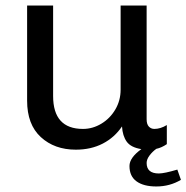

<svg xmlns="http://www.w3.org/2000/svg" viewBox="-20 -531 674 694"><path d="M634 119Q594 143 545 143Q499 143 473.5 124.5Q448 106 448 69Q448 39 491 8Q453 2 438 -19Q423 -40 421 -74Q394 -34 351.5 -12Q309 10 254 10Q177 10 127.5 -35.5Q78 -81 78 -167V-511H172V-184Q172 -65 280 -65Q315 -65 346.5 -84Q378 -103 397 -135.5Q416 -168 416 -207V-511H510V-100Q510 -82 518 -73.5Q526 -65 538 -65Q560 -65 583 -79V-10Q564 3 545 7Q531 17 520.5 31Q510 45 510 58Q510 96 554 96Q574 96 621 82Z"/></svg>

Font: Chivo
Style: Regular
Weight: 400
Designer: Hector Gatti
Foundry: Omnibus-Type
Version: Version 1.006; ttfautohint (v1.4.1)